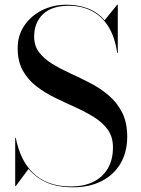

<svg xmlns="http://www.w3.org/2000/svg" viewBox="-20 -780 598 815"><path d="M290 15Q222.5 15 176.8 -6Q131 -27 101 -63L47 10H44.5V-195H47Q55.5 -150.5 73 -113Q90.5 -75.5 118.8 -47.5Q147 -19.5 187.2 -4Q227.5 11.5 282 11.5Q335 11.5 374.8 -7.5Q414.5 -26.5 437 -63.8Q459.5 -101 459.5 -155Q459.5 -199 437.5 -229.5Q415.5 -260 379.5 -282.5Q343.5 -305 300.2 -324.5Q257 -344 213.8 -365Q170.5 -386 134.5 -413.8Q98.5 -441.5 76.8 -480.5Q55 -519.5 55 -575Q55 -630 83.5 -671.8Q112 -713.5 159 -736.8Q206 -760 262 -760Q312.5 -760 353.8 -744Q395 -728 424 -694L477.5 -760H480V-555H477.5Q467.5 -624 439.2 -668.5Q411 -713 368 -734.2Q325 -755.5 272 -755.5Q200 -755.5 162.5 -719.8Q125 -684 125 -624.5Q125 -585 146.5 -557.2Q168 -529.5 203 -508.2Q238 -487 280.2 -467.8Q322.5 -448.5 364.8 -426.5Q407 -404.5 442 -374.5Q477 -344.5 498.5 -302.2Q520 -260 520 -200Q520 -135 492 -86.8Q464 -38.5 412.2 -11.8Q360.5 15 290 15Z"/></svg>

Font: Bodoni Moda 72pt
Style: Regular
Weight: 400
Designer: Owen Earl
Foundry: indestructible type
Version: Version 2.005